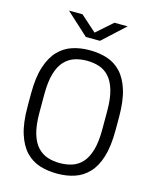

<svg xmlns="http://www.w3.org/2000/svg" viewBox="-129 -965 858 1062"><g transform="rotate(15 300.0 -434.0)"><path d="M298 10Q246 10 200.5 -4.5Q155 -19 121 -54.5Q87 -90 67.5 -151Q48 -212 48 -306V-380Q48 -474 68 -535Q88 -596 122.5 -631.5Q157 -667 202 -681.5Q247 -696 296 -696H303Q355 -696 400.5 -681.5Q446 -667 480 -631Q514 -595 533 -534Q552 -473 552 -380V-306Q552 -213 533 -152Q514 -91 480 -55.5Q446 -20 401 -5Q356 10 305 10ZM300 -50Q338 -50 370.5 -60.5Q403 -71 427.5 -97.5Q452 -124 466 -171Q480 -218 480 -291V-396Q480 -468 466 -515Q452 -562 427.5 -588.5Q403 -615 370.5 -625.5Q338 -636 300 -636Q263 -636 230.5 -625.5Q198 -615 173 -588.5Q148 -562 134 -515Q120 -468 120 -396V-291Q120 -218 134 -171Q148 -124 173 -97.5Q198 -71 230.5 -60.5Q263 -50 300 -50ZM260 -761 132 -878H209L300 -797L392 -878H468L341 -761Z"/></g></svg>

Font: Chivo Mono Medium ExtraLight
Style: Regular
Weight: 250
Monospace: yes
Version: Version 1.008